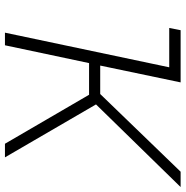

<svg xmlns="http://www.w3.org/2000/svg" viewBox="-7 -743 750 776"><g transform="rotate(90 368.0 -355.0)"><path d="M112 0 252 -664H93L102 -710H313L245 -385H360L674 -710H736L402 -368L616 0H561L363 -340H235L163 0Z"/></g></svg>

Font: Raleway Light
Style: Italic
Weight: 300
Italic angle: -12°
Designer: Matt McInerney, Pablo Impallari, Rodrigo Fuenzalida
Foundry: Matt McInerney, Pablo Impallari, Rodrigo Fuenzalida
Version: Version 4.026